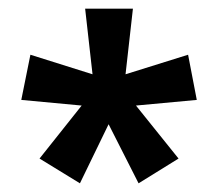

<svg xmlns="http://www.w3.org/2000/svg" viewBox="-20 -781 502 442"><path d="M286 -761H176L193 -610L50 -655L29 -551L168 -538L71 -416L164 -359L230 -495L299 -359L391 -416L293 -538L433 -551L413 -655L269 -610Z"/></svg>

Font: Noto Sans Ethiopic Cond SemBd
Style: Regular
Weight: 600
Width: 3
Designer: Monotype Design Team
Foundry: Monotype Imaging Inc.
Version: Version 2.102